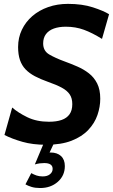

<svg xmlns="http://www.w3.org/2000/svg" viewBox="-20 -734 584 992"><path d="M218 14Q149.5 14 96 -1.2Q42.5 -16.5 3 -36.5L43 -178.5Q73.5 -151.5 121.5 -128.2Q169.5 -105 233 -105Q271.5 -105 298.2 -114.2Q325 -123.5 339.2 -143.5Q353.5 -163.5 353.5 -196Q353.5 -226.5 340.2 -246.2Q327 -266 299.2 -281Q271.5 -296 227 -311.5Q189 -325 160.2 -340.2Q131.5 -355.5 112.2 -375.5Q93 -395.5 83.2 -423.8Q73.5 -452 73.5 -491Q73.5 -539.5 93 -580.2Q112.5 -621 147.2 -651Q182 -681 229 -697.5Q276 -714 331 -714Q405 -714 460.2 -696Q515.5 -678 543.5 -660.5L507 -533Q456.5 -564.5 413.5 -580.2Q370.5 -596 320 -596Q284.5 -596 258.2 -586.5Q232 -577 217.5 -557.8Q203 -538.5 203 -509.5Q203 -471 234.5 -452.5Q266 -434 314 -416.5Q347 -404.5 379.8 -390.2Q412.5 -376 439.2 -355.2Q466 -334.5 482 -302.8Q498 -271 498 -224Q498 -182 483.5 -139.8Q469 -97.5 436.2 -62.8Q403.5 -28 349.8 -7Q296 14 218 14ZM224.5 79 190 64Q203 59.5 215.8 56.8Q228.5 54 241.5 54Q275.5 54 295.2 72.2Q315 90.5 315 124Q315 173.5 278.5 205.5Q242 237.5 187.5 237.5Q162 237.5 143.2 231.8Q124.5 226 111.5 218.5L141.5 160.5Q155 168 169 172.8Q183 177.5 200.5 177.5Q224.5 177.5 238.2 166.2Q252 155 252 138.5Q252 108.5 208.5 108.5Q197 108.5 185.5 110Q174 111.5 160 115.5L208.5 0H261.5Z"/></svg>

Font: Cabin
Style: Bold Italic
Weight: 700
Width: 4
Italic angle: -10°
Designer: Pablo Impallari
Foundry: Pablo Impallari. http://www.impallari.com Igino Marini. http://www.ikern.com
Version: Version 3.001